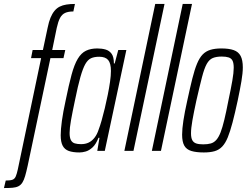

<svg xmlns="http://www.w3.org/2000/svg" viewBox="-95 -763 1254 971"><path d="M-75 188 -66 150Q-43 150 -32 146Q-21 142 -15.5 129.5Q-10 117 -5 94L113 -469H62L70 -510H122L146 -623Q152 -653 160.5 -673.5Q169 -694 180.5 -708Q192 -722 207 -729.5Q222 -737 241 -740Q260 -743 284 -743L276 -705Q250 -705 234 -697.5Q218 -690 208.5 -672Q199 -654 192 -622L169 -510H235L226 -469H160L45 75Q38 107 32 127.5Q26 148 18 160.5Q10 173 -2 179Q-14 185 -31.5 186.5Q-49 188 -75 188Z M307 8Q274 8 253 0.5Q232 -7 222 -26Q212 -45 212 -79Q212 -108 218 -152Q224 -196 237 -255Q253 -334 267 -385.5Q281 -437 298.5 -466Q316 -495 340 -506.5Q364 -518 397 -518Q420 -518 439 -512.5Q458 -507 469.5 -491Q481 -475 481 -442H485L503 -510H544L435 0H397L408 -66H403Q390 -33 373 -17.5Q356 -2 339 3Q322 8 307 8ZM315 -34Q337 -34 353.5 -42Q370 -50 383 -66.5Q396 -83 404 -108Q411 -126 419 -154Q427 -182 435 -215.5Q443 -249 450 -283.5Q457 -318 461.5 -349.5Q466 -381 466 -404Q466 -443 452 -459.5Q438 -476 407 -476Q382 -476 365.5 -468.5Q349 -461 336.5 -439Q324 -417 311.5 -373Q299 -329 284 -255Q271 -194 264 -154.5Q257 -115 257 -91Q257 -67 263.5 -54.5Q270 -42 283 -38Q296 -34 315 -34Z M534 0 690 -743H737L580 0Z M673 0 829 -743H876L719 0Z M936 8Q897 8 872.5 0.5Q848 -7 837 -26.5Q826 -46 826 -82Q826 -111 832.5 -153.5Q839 -196 852 -254Q866 -319 877.5 -365Q889 -411 901.5 -441Q914 -471 930 -487.5Q946 -504 969 -511Q992 -518 1024 -518Q1063 -518 1087 -509.5Q1111 -501 1122 -480Q1133 -459 1133 -422Q1133 -394 1126 -352.5Q1119 -311 1107 -254Q1093 -189 1081 -143.5Q1069 -98 1057 -68.5Q1045 -39 1029 -22Q1013 -5 990.5 1.5Q968 8 936 8ZM933 -33Q955 -33 971 -37.5Q987 -42 999 -55.5Q1011 -69 1020.5 -93.5Q1030 -118 1039.5 -157.5Q1049 -197 1060 -254Q1073 -315 1080 -355.5Q1087 -396 1087 -420Q1087 -444 1081 -456Q1075 -468 1061.5 -472.5Q1048 -477 1027 -477Q999 -477 981 -469.5Q963 -462 950.5 -439.5Q938 -417 926.5 -372.5Q915 -328 898 -254Q885 -194 878 -154Q871 -114 871 -89Q871 -66 877.5 -54Q884 -42 897.5 -37.5Q911 -33 933 -33Z"/></svg>

Font: Saira UltraCondensed Light
Style: Italic
Weight: 300
Width: 1
Italic angle: -12°
Designer: Hector Gatti with collaboration of the Omnibus-Type team
Foundry: Omnibus-Type
Version: Version 1.101